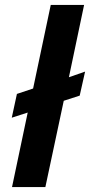

<svg xmlns="http://www.w3.org/2000/svg" viewBox="-20 -763 367 783"><path d="M29 0 93 -304 28 -283 49 -380 115 -402 187 -743H323L261 -448L327 -471L305 -373L240 -352L165 0Z"/></svg>

Font: Saira SemiBold
Style: Italic
Weight: 600
Italic angle: -12°
Designer: Hector Gatti with collaboration of the Omnibus-Type team
Foundry: Omnibus-Type
Version: Version 1.100; ttfautohint (v1.8.3)